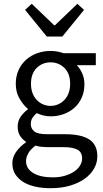

<svg xmlns="http://www.w3.org/2000/svg" viewBox="-20 -766 544 1010"><path d="M246 224Q201 224 164 215.5Q127 207 100.5 190Q74 173 59.5 149Q45 125 45 93Q45 62 64 34Q83 6 116 -17V-21Q98 -32 85.5 -51.5Q73 -71 73 -100Q73 -131 90 -154Q107 -177 126 -190V-194Q102 -214 82.5 -247.5Q63 -281 63 -325Q63 -365 77.5 -397Q92 -429 117 -451.5Q142 -474 175.5 -486Q209 -498 246 -498Q266 -498 283.5 -494.5Q301 -491 315 -486H484V-423H384Q401 -406 412.5 -380Q424 -354 424 -323Q424 -284 410 -252.5Q396 -221 372 -199.5Q348 -178 315.5 -166Q283 -154 246 -154Q228 -154 209 -158.5Q190 -163 173 -171Q160 -160 151 -146.5Q142 -133 142 -113Q142 -90 160 -75Q178 -60 228 -60H322Q407 -60 449.5 -32.5Q492 -5 492 56Q492 90 475 120.5Q458 151 426 174Q394 197 348.5 210.5Q303 224 246 224ZM246 -209Q267 -209 285.5 -217Q304 -225 318.5 -240Q333 -255 341 -276.5Q349 -298 349 -325Q349 -379 319 -408.5Q289 -438 246 -438Q203 -438 173 -408.5Q143 -379 143 -325Q143 -298 151 -276.5Q159 -255 173.5 -240Q188 -225 206.5 -217Q225 -209 246 -209ZM258 167Q293 167 321.5 158.5Q350 150 370 136.5Q390 123 401 105Q412 87 412 68Q412 34 387 21Q362 8 314 8H230Q216 8 199.5 6.5Q183 5 167 0Q141 19 129 40Q117 61 117 82Q117 121 154.5 144Q192 167 258 167ZM226 -574 112 -714 147 -746 265 -633H269L387 -746L422 -714L308 -574Z"/></svg>

Font: CV Source Sans
Style: Regular
Weight: 400
Designer: Paul D. Hunt
Foundry: Adobe Systems Incorporated
Version: Version 3.001